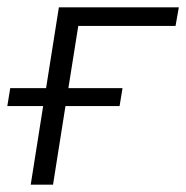

<svg xmlns="http://www.w3.org/2000/svg" viewBox="-20 -505 509 525"><path d="M64 0 98 -215H0L8 -264H106L141 -485H469L460 -434H194L167 -264H315L307 -215H159L125 0Z"/></svg>

Font: Nunito Sans 12pt Light
Style: Italic
Weight: 300
Italic angle: -9°
Designer: Vernon Adams
Foundry: Vernon Adams
Version: Version 3.101;gftools[0.9.27]